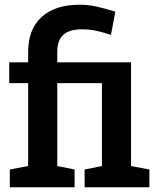

<svg xmlns="http://www.w3.org/2000/svg" viewBox="-20 -792 673 812"><path d="M21.5 0V-75.2L99.1 -89.8V-440.4H19V-528.3H99.1V-573.2Q99.1 -668.5 156.2 -720.2Q213.4 -772 316.4 -772Q352.1 -772 387 -764.4Q421.9 -756.8 467.8 -742.7L449.2 -644.5Q418.9 -654.8 388.9 -661.4Q358.9 -668 327.6 -668Q272.5 -668 247.3 -644.3Q222.2 -620.6 222.2 -573.2V-528.3H534.2V-89.8L611.8 -75.2V0H337.9V-75.2L411.1 -89.8V-440.4H222.2V-89.8L295.4 -75.2V0Z"/></svg>

Font: Roboto Slab Medium
Style: Regular
Weight: 500
Designer: Google
Version: Version 2.001; ttfautohint (v1.8.3)